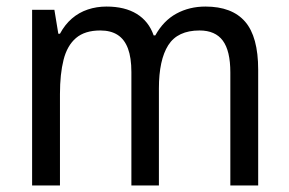

<svg xmlns="http://www.w3.org/2000/svg" viewBox="-20 -566 882 586"><path d="M607 -546Q688 -546 728 -500Q768 -454 768 -353V0H683V-345Q683 -411 660 -442Q637 -473 589 -473Q522 -473 493.5 -428Q465 -383 465 -296V0H381V-346Q381 -390 370.5 -418Q360 -446 339 -459.5Q318 -473 286 -473Q239 -473 212 -450Q185 -427 174 -383.5Q163 -340 163 -279V0H78V-536H146L158 -463H163Q178 -491 199.5 -509.5Q221 -528 248 -537Q275 -546 305 -546Q361 -546 397.5 -523.5Q434 -501 449 -458H454Q479 -503 518.5 -524.5Q558 -546 607 -546Z"/></svg>

Font: Noto Sans Thai SemiCondensed
Style: Regular
Weight: 400
Width: 4
Designer: Monotype Design Team
Foundry: Monotype Imaging Inc.
Version: Version 2.001